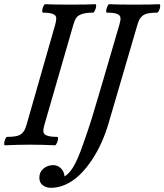

<svg xmlns="http://www.w3.org/2000/svg" viewBox="-26 -688 782 913"><path d="M-2.9 2.9Q-6.8 1.5 -6.1 -7.3Q-5.4 -16.1 -1 -26.6Q3.4 -37.1 7.8 -37.1Q33.2 -37.1 49.6 -40.3Q65.9 -43.5 75.7 -51.5Q85.4 -59.6 90.3 -68.8Q95.2 -78.1 100.1 -94.2L236.8 -571.8Q241.7 -589.8 241.5 -602.3Q241.2 -614.7 226.3 -621.3Q211.4 -627.9 178.2 -627.9Q174.3 -629.4 174.8 -638.2Q175.3 -647 179.9 -657.5Q184.6 -668 189 -668Q229 -666 308.1 -666Q388.2 -666 428.2 -668Q432.1 -666.5 431.2 -657.7Q430.2 -648.9 425.5 -638.4Q420.9 -627.9 417 -627.9Q382.8 -627.9 363.8 -621.3Q344.7 -614.7 337.2 -604Q329.6 -593.3 323.2 -571.8L185.1 -94.2Q179.2 -75.2 180.2 -62.5Q181.2 -49.8 196.8 -43.5Q212.4 -37.1 247.1 -37.1Q251 -35.6 250 -26.9Q249 -18.1 244.4 -7.6Q239.7 2.9 235.8 2.9Q175.8 0 117.2 0Q57.1 0 -2.9 2.9ZM216.8 205.1Q193.8 205.1 177.5 192.9Q161.1 180.7 161.1 157.2Q161.1 129.9 180.9 113.5Q200.7 97.2 227.1 97.2Q248.5 97.2 264.2 113Q279.8 128.9 280.8 150.9Q301.8 139.6 322.3 106.2Q342.8 72.8 368.9 -1.2Q395 -75.2 411.9 -129.6Q428.7 -184.1 464.4 -306.2Q465.3 -309.6 465.8 -311L542 -571.8Q547.9 -590.8 546.9 -603.3Q545.9 -615.7 530.8 -621.8Q515.6 -627.9 481.9 -627.9Q478 -629.4 479 -638.2Q480 -647 484.6 -657.5Q489.3 -668 493.2 -668Q533.2 -666 611.8 -666Q692.9 -666 731.9 -668Q736.3 -666.5 735.8 -657.7Q735.4 -648.9 730.5 -638.4Q725.6 -627.9 721.2 -627.9Q695.3 -627.9 678.5 -624.5Q661.6 -621.1 651.9 -613Q642.1 -605 637.5 -596.2Q632.8 -587.4 627.9 -571.8L491.2 -105Q477.1 -55.7 456.8 -10.5Q436.5 34.7 409.9 74.2Q383.3 113.8 353.5 142.8Q323.7 171.9 288.3 188.5Q252.9 205.1 216.8 205.1Z"/></svg>

Font: Junicode SmCond Medium
Style: Italic
Weight: 500
Width: 4
Italic angle: -11°
Designer: Peter S. Baker
Version: Version 2.206